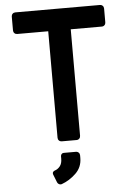

<svg xmlns="http://www.w3.org/2000/svg" viewBox="-62 -760 705 1036"><g transform="rotate(-5 290.5 -242.0)"><path d="M229 -21V-598H61Q52 -598 46 -604Q40 -610 40 -619V-694Q40 -703 46 -709Q52 -715 61 -715H519Q528 -715 534 -709Q540 -703 540 -694V-619Q540 -610 534 -604Q528 -598 519 -598H351V-21Q351 -12 345 -6Q339 0 330 0H250Q241 0 235 -6Q229 -12 229 -21ZM205 217 188 174Q187 172 187 168Q187 159 198 154Q215 149 227 134Q239 119 239 93V80Q239 73 243.5 68Q248 63 255 63H320Q330 63 336 69Q342 75 342 84V98Q342 148 307 181.5Q272 215 230 230Q228 231 225 231Q218 231 212.5 227Q207 223 205 217Z"/></g></svg>

Font: Miriam Libre
Style: Bold
Weight: 700
Designer: Michal Sahar
Foundry: Hagilda
Version: Version 1.001